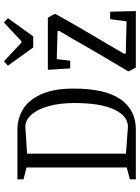

<svg xmlns="http://www.w3.org/2000/svg" viewBox="112 -819 707 971"><g transform="rotate(-90 465.5 -333.5)"><path d="M44 -30 104 -46V-553L44 -568V-599H296Q350 -599 397 -571.5Q444 -544 473.5 -480.5Q503 -417 503 -315Q503 -155 449 -77.5Q395 0 296 0H44ZM430 -311Q430 -384 414.5 -440Q399 -496 371.5 -527.5Q344 -559 310 -559L174 -550V-50L310 -40Q364 -40 397 -109Q430 -178 430 -311ZM590 -38Q621 -89 658 -152.5Q695 -216 712 -245Q757 -325 795 -388L793 -396L652 -400L644 -332H605L598 -445H861Q866 -438 871.5 -428Q877 -418 881 -408Q822 -300 732 -150L680 -61V-51L843 -47L854 -130H892L895 0H610Q604 -8 598.5 -19.5Q593 -31 590 -38ZM619 -647 641 -667 735 -579H743L837 -667L859 -647L767 -519H711Z"/></g></svg>

Font: Grenze Light
Style: Regular
Weight: 300
Designer: Renata Polastri
Foundry: Omnibus-Type
Version: Version 1.002; ttfautohint (v1.8)